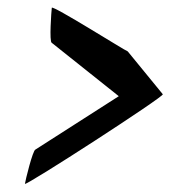

<svg xmlns="http://www.w3.org/2000/svg" viewBox="-20 -626 438 493"><path d="M44 -154C43 -146 405 -380 398 -384L308 -494C301 -496 114 -614 113 -606C112 -598 106 -518 113 -516L285 -379L71 -242C64 -240 45 -162 44 -154Z"/></svg>

Font: Ampere
Style: SCUltCndIta
Weight: 400
Version: Version 1